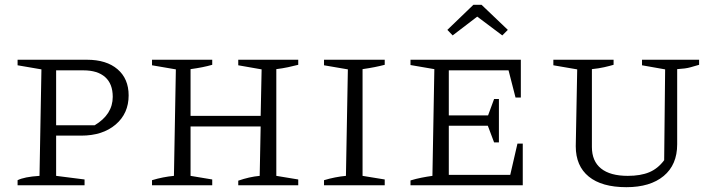

<svg xmlns="http://www.w3.org/2000/svg" viewBox="-20 -769 2955 797"><path d="M341 -521Q422 -521 468 -481.5Q514 -442 514 -373Q514 -298 460 -252Q406 -206 317 -206H213V-39L331 -24V0H53V-21Q67 -28 89.5 -32.5Q112 -37 144 -39L152 -481L53 -498V-521ZM326 -477H213V-249H373Q448 -294 448 -367Q448 -421 416.5 -449Q385 -477 326 -477Z M611 0V-21Q634 -28 657 -32.5Q680 -37 702 -39L710 -481L611 -498V-521H861V-500Q823 -489 771 -482V-288H1062L1066 -481L969 -498V-521H1218V-500Q1199 -495 1175.5 -490Q1152 -485 1127 -482V-39L1218 -24V0H969V-19Q992 -27 1014 -32Q1036 -37 1058 -39L1062 -244H771V-39L861 -24V0Z M1325 0V-21Q1348 -28 1371 -32.5Q1394 -37 1416 -39L1424 -481L1325 -498V-521H1577V-500Q1558 -495 1535.5 -490.5Q1513 -486 1485 -482V-39L1577 -24V0Z M2128 -173H2150V0H1684V-20Q1707 -27 1730 -31.5Q1753 -36 1775 -39L1783 -482L1684 -499V-521H2142V-364H2120L2091 -477H1843V-290H2006L2031 -358H2051V-178H2031L2005 -247H1843V-43H2098ZM1979 -749 2088 -645 2065 -622 1961 -700 1859 -622 1837 -645 1945 -749Z M2580 8Q2478 8 2424 -36Q2370 -80 2370 -162L2376 -481L2277 -498V-521H2527V-500Q2510 -495 2488 -490Q2466 -485 2437 -482V-159Q2437 -100 2475 -69.5Q2513 -39 2586 -39Q2639 -39 2675 -54Q2711 -69 2737 -104L2741 -481L2645 -498V-521H2882V-500Q2865 -495 2845.5 -489.5Q2826 -484 2791 -482V-170Q2791 -85 2735 -38.5Q2679 8 2580 8Z"/></svg>

Font: Piazzolla SC Light
Style: Regular
Weight: 300
Designer: Juan Pablo del Peral
Foundry: Huerta Tipografica
Version: Version 1.330